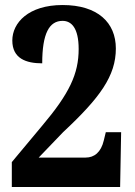

<svg xmlns="http://www.w3.org/2000/svg" viewBox="-20 -744 538 764"><path d="M27 -99V0H458L462 -218H401L393 -185C382 -138 355 -117 321 -117H134L231 -218C378 -355 441 -442 441 -551C441 -654 369 -724 229 -724C93 -724 29 -653 29 -583C29 -511 84 -492 148 -492C148 -611 176 -661 229 -661C264 -661 293 -633 293 -549C293 -450 256 -372 148 -244Z"/></svg>

Font: Noto Serif Sinhala Condensed ExtraBold
Style: Regular
Weight: 800
Width: 3
Designer: Jelle Bosma - Monotype Design Team
Foundry: Monotype Imaging Inc.
Version: Version 2.007